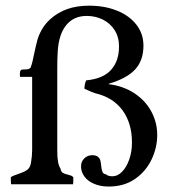

<svg xmlns="http://www.w3.org/2000/svg" viewBox="-20 -666 626 694"><path d="M52.2 -388.2 51.8 -400.9Q51.8 -407.7 54.4 -411.4Q57.1 -415 65.4 -415H70.3Q77.1 -415 82 -416.3Q86.9 -417.5 90.3 -420.9Q97.7 -439.9 104 -474.1Q109.9 -502 115 -520.8Q120.1 -539.6 131.3 -559.3Q142.6 -579.1 161.1 -596.2Q188 -620.6 222.7 -633.1Q257.3 -645.5 302.2 -645.5Q358.4 -645.5 403.1 -627.4Q447.8 -609.4 473.1 -576.7Q498.5 -543.9 498.5 -501Q498.5 -446.8 467.8 -414.3Q437 -381.8 373 -363.3V-361.8Q426.3 -355 466.1 -328.6Q505.9 -302.2 527.1 -262.7Q548.3 -223.1 548.3 -178.2Q548.3 -132.3 527.8 -89.4Q507.3 -46.4 467.8 -19Q428.2 8.3 373 8.3Q343.3 8.3 320.3 -1.5Q297.4 -11.2 285.2 -27.8Q272.9 -44.4 272.9 -64.9Q272.9 -82 284.7 -93.5Q296.4 -105 313 -105Q326.7 -105 333.5 -99.6Q340.3 -94.2 342.5 -86.7Q344.7 -79.1 345.7 -66.9Q347.2 -52.2 350.3 -44.7Q353.5 -37.1 363.8 -35.6Q366.7 -32.2 373 -30.5Q379.4 -28.8 386.7 -28.8Q404.8 -28.8 420.9 -44.9Q437 -61 447 -89.1Q457 -117.2 457 -150.9Q457 -220.7 422.9 -267.3Q388.7 -314 323.7 -329.1Q308.1 -334.5 285.2 -345.2Q285.2 -361.8 291.5 -375.5Q352.5 -381.3 381.3 -413.3Q410.2 -445.3 410.2 -498Q410.2 -532.2 394.3 -557.1Q378.4 -582 351.8 -595.2Q325.2 -608.4 293.5 -608.4Q246.1 -608.4 219 -574.7Q191.9 -541 188.5 -477.5Q187 -450.7 187 -422.9V-121.6Q187 -97.7 189.5 -82.5Q191.9 -67.4 198.7 -56.6Q200.2 -45.4 207 -41.3Q213.9 -37.1 225.6 -34.7Q233.4 -32.7 238 -30.8Q242.7 -28.8 245.1 -24.4Q245.1 -8.3 244.1 0H20Q19 -8.8 19 -25.4Q23.4 -28.8 30.8 -31.7Q38.1 -34.7 45.9 -37.1Q66.4 -43.9 77.4 -51.3Q88.4 -58.6 91.8 -76.2Q96.2 -102.5 96.2 -123V-388.2Z"/></svg>

Font: Radley
Style: Regular
Weight: 400
Designer: Vernon Adams
Foundry: Vernon Adams
Version: Version 1.003; ttfautohint (v1.6)